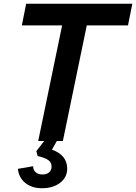

<svg xmlns="http://www.w3.org/2000/svg" viewBox="-20 -749 723 1020"><path d="M310 -614H96L119 -729H683L660 -614H441L314 0H282L256 46Q337 75 337 147Q337 193 299.5 222Q262 251 203 251Q149 251 114.5 223Q80 195 75 148L156 134Q156 154 169.5 166Q183 178 206 178Q228 178 241 166.5Q254 155 254 136Q254 114 236.5 101.5Q219 89 180 80L173 54L215 0H183Z"/></svg>

Font: Mona Sans SemiBold
Style: Italic
Weight: 600
Italic angle: -11.7°
Designer: Deni Anggara
Foundry: GitHub
Version: Version 2.000